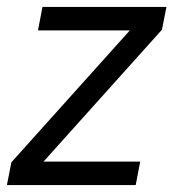

<svg xmlns="http://www.w3.org/2000/svg" viewBox="-25 -536 502 556"><path d="M368 0H-5L8 -66L351 -448H85L98 -516H457L444 -450L101 -68H381Z"/></svg>

Font: Aneliza
Style: Italic
Weight: 400
Italic angle: -11.31°
Designer: Mike Abbink, Paul van der Laan, Pieter van Rosmalen
Foundry: Bold Monday
Version: Version 3.0